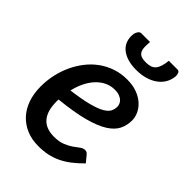

<svg xmlns="http://www.w3.org/2000/svg" viewBox="-214 -813 915 915"><g transform="rotate(45 243.0 -356.0)"><path d="M287 -441Q259 -441 235.2 -429.5Q211.5 -418 192.8 -397.8Q174 -377.5 160.2 -349.5Q146.5 -321.5 139 -288.5Q208 -297.5 250 -308.5Q292 -319.5 314.5 -332.5Q337 -345.5 344.5 -360.2Q352 -375 352 -391.5Q352 -399.5 348.5 -408.5Q345 -417.5 337.2 -424.5Q329.5 -431.5 317 -436.2Q304.5 -441 287 -441ZM436.5 -94.5Q410.5 -68 385.5 -48.8Q360.5 -29.5 334.5 -17Q308.5 -4.5 280 1.5Q251.5 7.5 218 7.5Q173.5 7.5 138 -7.5Q102.5 -22.5 77.2 -49.8Q52 -77 38.5 -115.8Q25 -154.5 25 -202.5Q25 -242.5 33.5 -281.2Q42 -320 58.2 -355Q74.5 -390 97.8 -419.8Q121 -449.5 150.8 -471Q180.5 -492.5 216.2 -504.8Q252 -517 293 -517Q332.5 -517 361.5 -505.8Q390.5 -494.5 409.8 -476.8Q429 -459 438.5 -437.5Q448 -416 448 -395.5Q448 -362 434.2 -334Q420.5 -306 385 -283.5Q349.5 -261 287.8 -244.5Q226 -228 129.5 -218Q129 -215 129 -211.8Q129 -208.5 129 -205Q129 -141.5 156.5 -109.2Q184 -77 239 -77Q273.5 -77 296.5 -86.5Q319.5 -96 335.8 -107.2Q352 -118.5 364.2 -128Q376.5 -137.5 390 -137.5Q400.5 -137.5 409.5 -127.5ZM297.5 -637Q315.5 -637 328.2 -641.2Q341 -645.5 349.5 -655.2Q358 -665 363 -680.8Q368 -696.5 370.5 -720H428.5Q439 -720 443 -710.2Q447 -700.5 446 -689Q443 -663.5 430.8 -643.2Q418.5 -623 398.2 -608.8Q378 -594.5 351 -586.8Q324 -579 291 -579Q258 -579 232.8 -586.8Q207.5 -594.5 190.5 -608.8Q173.5 -623 166 -643.2Q158.5 -663.5 161 -689Q162.5 -700.5 169 -710.2Q175.5 -720 185.5 -720H244Q241.5 -696.5 242.8 -680.8Q244 -665 250.2 -655.2Q256.5 -645.5 268 -641.2Q279.5 -637 297.5 -637Z"/></g></svg>

Font: Lato SemiBold
Style: Italic
Weight: 600
Italic angle: -7°
Designer: Lukasz Dziedzic with Adam Twardoch and Botio Nikoltchev
Foundry: tyPoland Lukasz Dziedzic
Version: Version 2.015; 2015-08-06; http://www.latofonts.com/